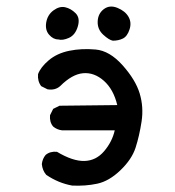

<svg xmlns="http://www.w3.org/2000/svg" viewBox="-20 -580 540 594"><path d="M203.1 -5.9Q160.2 -13.7 123 -39.1Q111.3 -52.7 109.4 -72.3Q111.3 -88.9 121.1 -100.6Q134.8 -112.3 156.2 -110.4Q205.1 -81.1 241.2 -82Q277.3 -83 302.2 -112.3Q327.1 -141.6 335 -176.8H171.9Q156.2 -178.7 144.5 -188.5Q132.8 -202.1 134.8 -223.6L144.5 -243.2L164.1 -252.9L342.8 -254.9Q331.1 -303.7 301.3 -330.1Q271.5 -356.4 237.3 -353.5Q203.1 -350.6 166 -313.5Q150.4 -299.8 127 -303.7L107.4 -313.5Q95.7 -329.1 97.7 -350.6Q105.5 -372.1 130.9 -393.6Q156.2 -415 194.3 -422.9Q232.4 -430.7 275.9 -426.8Q319.3 -422.9 359.4 -377.9Q399.4 -333 412.1 -291Q424.8 -249 418 -204.1Q411.1 -159.2 399.4 -123Q387.7 -86.9 352.5 -53.2Q317.4 -19.5 280.8 -11.7Q244.1 -3.9 203.1 -5.9ZM329.1 -454.1Q317.4 -456.1 299.3 -472.7Q281.2 -489.3 282.2 -513.7Q283.2 -538.1 301.3 -551.8Q319.3 -565.4 343.3 -555.7Q367.2 -545.9 377.4 -528.3Q387.7 -510.7 380.9 -489.3Q374 -467.8 360.4 -460.9Q346.7 -454.1 329.1 -454.1ZM160.2 -458Q144.5 -458 131.8 -472.7Q119.1 -487.3 123 -510.7Q127 -534.2 145.5 -547.9Q164.1 -561.5 181.6 -557.6Q199.2 -553.7 213.9 -539.1Q228.5 -524.4 220.7 -498Q212.9 -471.7 193.4 -462.9Q173.8 -454.1 160.2 -458Z"/></svg>

Font: JasonHandwriting1
Style: Regular
Weight: 400
Version: Version 1.48.20